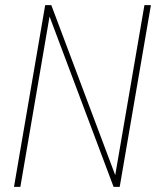

<svg xmlns="http://www.w3.org/2000/svg" viewBox="-20 -731 627 751"><path d="M448.2 0H424.3L173.8 -666.5L59.6 0H34.7L156.7 -710.9H180.7L430.7 -45.9L544.9 -710.9H570.3Z"/></svg>

Font: TypoPRO Roboto Mono
Style: Italic
Weight: 250
Designer: Google
Version: Version 2.000986; 2015; ttfautohint (v1.3)